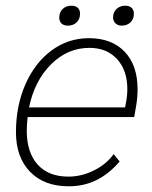

<svg xmlns="http://www.w3.org/2000/svg" viewBox="-20 -644 535 674"><path d="M463 -330Q463 -300 457 -267L451 -233H77Q74 -209 74 -185Q74 -109 112 -66.5Q150 -24 220 -24Q266 -24 309.5 -45.5Q353 -67 379 -103L400 -77Q362 -33 318 -11.5Q274 10 221 10Q135 10 85.5 -41Q36 -92 36 -180Q36 -272 69 -347.5Q102 -423 160.5 -466.5Q219 -510 292 -510Q372 -510 417.5 -462.5Q463 -415 463 -330ZM427 -331Q427 -397 391 -436.5Q355 -476 294 -476Q217 -476 159 -418Q101 -360 82 -267H419L421 -277Q427 -306 427 -331ZM188 -582Q188 -601 200 -612.5Q212 -624 231 -624Q245 -624 253 -616.5Q261 -609 261 -596Q261 -577 249 -565.5Q237 -554 218 -554Q204 -554 196 -561.5Q188 -569 188 -582ZM377 -583Q377 -601 389 -612.5Q401 -624 420 -624Q434 -624 442 -616.5Q450 -609 450 -596Q450 -577 438 -565.5Q426 -554 407 -554Q394 -554 385.5 -562Q377 -570 377 -583Z"/></svg>

Font: Sarabun Thin
Style: Italic
Weight: 250
Italic angle: -10°
Designer: Suppakit Chalermlarp | Katatrad Co.,Ltd.
Foundry: Cadson Demak Co.,Ltd.
Version: Version 1.000; ttfautohint (v1.6)